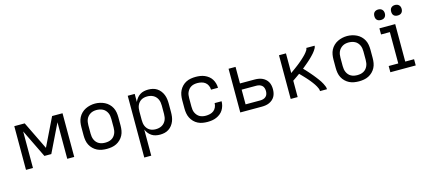

<svg xmlns="http://www.w3.org/2000/svg" viewBox="-65 -1363 4931 2207"><g transform="rotate(-15 2400.0 -259.0)"><path d="M88 0V-520H212L375 -185L538 -520H662V0H579V-435L416 -100H334L171 -435V0Z M1050 8Q1021 8 991.5 3Q962 -2 936 -15Q910 -28 888.5 -49Q867 -70 853.5 -96Q840 -122 835 -151.5Q830 -181 830 -210V-310Q830 -339 835 -368.5Q840 -398 853.5 -424Q867 -450 888.5 -471Q910 -492 936.5 -505Q963 -518 992 -524.5Q1021 -531 1050 -531Q1079 -531 1108 -524.5Q1137 -518 1163.5 -505Q1190 -492 1211.5 -471Q1233 -450 1246.5 -424Q1260 -398 1265 -368.5Q1270 -339 1270 -310V-210Q1270 -181 1265 -151.5Q1260 -122 1246.5 -96Q1233 -70 1211.5 -49Q1190 -28 1164 -15Q1138 -2 1108.5 3Q1079 8 1050 8ZM1050 -66Q1069 -66 1087.5 -69.5Q1106 -73 1123 -82Q1140 -91 1152.5 -105Q1165 -119 1173 -136.5Q1181 -154 1184 -172.5Q1187 -191 1187 -210V-310Q1187 -329 1184 -348Q1181 -367 1173 -384Q1165 -401 1152 -415.5Q1139 -430 1122 -438.5Q1105 -447 1086 -451Q1067 -455 1048 -455Q1029 -455 1010.5 -451Q992 -447 976 -437.5Q960 -428 947 -414Q934 -400 926.5 -383Q919 -366 916 -347.5Q913 -329 913 -310V-210Q913 -191 916 -172.5Q919 -154 927 -136.5Q935 -119 947.5 -105Q960 -91 977 -82Q994 -73 1012.5 -69.5Q1031 -66 1050 -66Z M1438 215V-520H1521V-424Q1531 -448 1547 -468.5Q1563 -489 1584.5 -503Q1606 -517 1631.5 -522.5Q1657 -528 1682 -528Q1710 -528 1736.5 -522Q1763 -516 1786 -501Q1809 -486 1826 -464Q1843 -442 1853 -416.5Q1863 -391 1866.5 -364Q1870 -337 1870 -310V-210Q1870 -183 1866.5 -156Q1863 -129 1853 -103.5Q1843 -78 1826 -56Q1809 -34 1786 -19Q1763 -4 1736.5 2Q1710 8 1682 8Q1657 8 1631.5 2.5Q1606 -3 1584.5 -17Q1563 -31 1547 -51.5Q1531 -72 1521 -96V215ZM1651 -65Q1670 -65 1688.5 -69Q1707 -73 1723.5 -82Q1740 -91 1753 -105.5Q1766 -120 1773.5 -137Q1781 -154 1784 -172.5Q1787 -191 1787 -210V-310Q1787 -329 1784 -347.5Q1781 -366 1773.5 -383Q1766 -400 1753 -414.5Q1740 -429 1723.5 -438Q1707 -447 1688.5 -451Q1670 -455 1651 -455Q1632 -455 1614 -451Q1596 -447 1580 -437.5Q1564 -428 1552 -413.5Q1540 -399 1533 -382Q1526 -365 1523.5 -346.5Q1521 -328 1521 -310V-210Q1521 -192 1523.5 -173.5Q1526 -155 1533 -138Q1540 -121 1552 -106.5Q1564 -92 1580 -82.5Q1596 -73 1614 -69Q1632 -65 1651 -65Z M2248 8Q2218 8 2189 3Q2160 -2 2134 -15Q2108 -28 2087 -49.5Q2066 -71 2053 -97Q2040 -123 2035 -152Q2030 -181 2030 -210V-310Q2030 -339 2035 -368Q2040 -397 2053 -423Q2066 -449 2087 -470.5Q2108 -492 2134 -505Q2160 -518 2189 -523Q2218 -528 2248 -528Q2275 -528 2301.5 -524Q2328 -520 2353 -509.5Q2378 -499 2399.5 -482Q2421 -465 2435 -442.5Q2449 -420 2456.5 -393.5Q2464 -367 2464 -340Q2464 -340 2464 -340Q2464 -340 2464 -340H2381Q2381 -340 2381 -340Q2381 -340 2381 -340Q2381 -365 2370.5 -388.5Q2360 -412 2341 -427Q2322 -442 2297 -448Q2272 -454 2248 -454Q2229 -454 2210.5 -450.5Q2192 -447 2175.5 -438Q2159 -429 2146.5 -414.5Q2134 -400 2126 -383Q2118 -366 2115.5 -347.5Q2113 -329 2113 -310V-210Q2113 -191 2115.5 -172.5Q2118 -154 2126 -137Q2134 -120 2146.5 -105.5Q2159 -91 2175.5 -82Q2192 -73 2210.5 -69.5Q2229 -66 2248 -66Q2272 -66 2297 -72Q2322 -78 2341 -93Q2360 -108 2370.5 -131.5Q2381 -155 2381 -180Q2381 -180 2381 -180Q2381 -180 2381 -180H2464Q2464 -180 2464 -180Q2464 -180 2464 -180Q2464 -153 2456.5 -126.5Q2449 -100 2435 -77.5Q2421 -55 2399.5 -38Q2378 -21 2353 -10.5Q2328 0 2301.5 4Q2275 8 2248 8Z M2638 0V-520H2721V-323H2896Q2918 -323 2940.5 -319.5Q2963 -316 2983.5 -307Q3004 -298 3021.5 -283Q3039 -268 3050 -248.5Q3061 -229 3065.5 -206.5Q3070 -184 3070 -161Q3070 -139 3065.5 -116.5Q3061 -94 3050 -74.5Q3039 -55 3021.5 -40Q3004 -25 2983.5 -16Q2963 -7 2940.5 -3.5Q2918 0 2896 0ZM2896 -74Q2914 -74 2931.5 -79Q2949 -84 2962.5 -96Q2976 -108 2981.5 -125.5Q2987 -143 2987 -161Q2987 -179 2981.5 -197Q2976 -215 2962.5 -227Q2949 -239 2931.5 -244Q2914 -249 2896 -249H2721V-74Z M3238 0V-520H3321V-286Q3333 -295 3344.5 -303Q3356 -311 3367.5 -319.5Q3379 -328 3390.5 -336.5Q3402 -345 3413 -353.5Q3424 -362 3435 -371Q3446 -380 3457 -389.5Q3468 -399 3478.5 -408.5Q3489 -418 3499.5 -428Q3510 -438 3519.5 -448Q3529 -458 3538 -469.5Q3547 -481 3555 -493.5Q3563 -506 3563 -520H3662Q3662 -505 3654.5 -491.5Q3647 -478 3638.5 -465.5Q3630 -453 3620 -441.5Q3610 -430 3600 -419.5Q3590 -409 3579 -398Q3568 -387 3557 -377Q3546 -367 3534.5 -357Q3523 -347 3511.5 -337.5Q3500 -328 3488.5 -318.5Q3477 -309 3465 -299Q3478 -286 3490.5 -272.5Q3503 -259 3515 -245.5Q3527 -232 3539 -218Q3551 -204 3563 -189.5Q3575 -175 3586 -160.5Q3597 -146 3608 -131.5Q3619 -117 3629 -101.5Q3639 -86 3647.5 -69.5Q3656 -53 3663 -35.5Q3670 -18 3670 0H3587Q3587 -16 3581 -31Q3575 -46 3567.5 -59.5Q3560 -73 3551 -86.5Q3542 -100 3532.5 -112.5Q3523 -125 3513 -137.5Q3503 -150 3492.5 -162Q3482 -174 3471.5 -185.5Q3461 -197 3450 -208.5Q3439 -220 3428 -231.5Q3417 -243 3406 -254Q3385 -239 3363.5 -224Q3342 -209 3321 -195V0Z M4050 8Q4021 8 3991.5 3Q3962 -2 3936 -15Q3910 -28 3888.5 -49Q3867 -70 3853.5 -96Q3840 -122 3835 -151.5Q3830 -181 3830 -210V-310Q3830 -339 3835 -368.5Q3840 -398 3853.5 -424Q3867 -450 3888.5 -471Q3910 -492 3936.5 -505Q3963 -518 3992 -524.5Q4021 -531 4050 -531Q4079 -531 4108 -524.5Q4137 -518 4163.5 -505Q4190 -492 4211.5 -471Q4233 -450 4246.5 -424Q4260 -398 4265 -368.5Q4270 -339 4270 -310V-210Q4270 -181 4265 -151.5Q4260 -122 4246.5 -96Q4233 -70 4211.5 -49Q4190 -28 4164 -15Q4138 -2 4108.5 3Q4079 8 4050 8ZM4050 -66Q4069 -66 4087.5 -69.5Q4106 -73 4123 -82Q4140 -91 4152.5 -105Q4165 -119 4173 -136.5Q4181 -154 4184 -172.5Q4187 -191 4187 -210V-310Q4187 -329 4184 -348Q4181 -367 4173 -384Q4165 -401 4152 -415.5Q4139 -430 4122 -438.5Q4105 -447 4086 -451Q4067 -455 4048 -455Q4029 -455 4010.5 -451Q3992 -447 3976 -437.5Q3960 -428 3947 -414Q3934 -400 3926.5 -383Q3919 -366 3916 -347.5Q3913 -329 3913 -310V-210Q3913 -191 3916 -172.5Q3919 -154 3927 -136.5Q3935 -119 3947.5 -105Q3960 -91 3977 -82Q3994 -73 4012.5 -69.5Q4031 -66 4050 -66Z M4424 0V-74H4538V-447H4433V-520H4621V-74H4726V0ZM4675 -608Q4662 -608 4650 -611.5Q4638 -615 4629 -624Q4620 -633 4616.5 -645Q4613 -657 4613 -670Q4613 -683 4616.5 -695Q4620 -707 4629 -716Q4638 -725 4650 -729Q4662 -733 4675 -733Q4688 -733 4700 -729Q4712 -725 4721 -716Q4730 -707 4734 -695Q4738 -683 4738 -670Q4738 -657 4734 -645Q4730 -633 4721 -624Q4712 -615 4700 -611.5Q4688 -608 4675 -608ZM4475 -608Q4462 -608 4450 -611.5Q4438 -615 4429 -624Q4420 -633 4416.5 -645Q4413 -657 4413 -670Q4413 -683 4416.5 -695Q4420 -707 4429 -716Q4438 -725 4450 -729Q4462 -733 4475 -733Q4488 -733 4500 -729Q4512 -725 4521 -716Q4530 -707 4534 -695Q4538 -683 4538 -670Q4538 -657 4534 -645Q4530 -633 4521 -624Q4512 -615 4500 -611.5Q4488 -608 4475 -608Z"/></g></svg>

Font: Zed Sans Extended
Style: Regular
Weight: 400
Width: 7
Designer: Belleve Invis
Foundry: Belleve Invis
Version: Version 1.0.0; ttfautohint (v1.8.4)